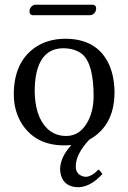

<svg xmlns="http://www.w3.org/2000/svg" viewBox="-20 -602 540 808"><path d="M360.8 -538.1H117.2Q105 -539.6 104 -553.2Q104 -570.3 118.2 -579.1Q122.6 -581.5 126 -582H371.1Q383.8 -580.6 384.8 -567.9Q384.8 -549.8 369.6 -540.5Q364.7 -538.6 360.8 -538.1ZM411.1 129.9Q363.3 183.1 312 186Q251.5 186 236.8 136.2Q233.4 123.5 232.9 109.9Q233.9 59.1 280.3 8.3Q265.6 9.8 250 9.8Q132.8 9.8 74.2 -77.6Q38.1 -132.8 38.1 -205.1Q38.1 -338.9 126.5 -401.4Q180.2 -438.5 253.9 -439Q388.7 -439 438.5 -331.5Q461.4 -280.8 461.9 -213.9Q461.9 -90.3 379.4 -29.3Q367.7 -21 356 -14.6Q298.8 45.9 298.8 99.1Q298.8 127.9 324.7 138.7Q333 141.6 340.8 142.1Q366.2 141.1 394 111.8L397 112.8ZM247.1 -398.9Q148.9 -398.9 129.9 -275.9Q126 -250 126 -222.2Q126 -113.8 178.2 -61.5Q210.4 -29.8 258.8 -29.8Q319.8 -29.8 353 -97.2Q373.5 -140.6 374 -195.8Q374 -332 326.7 -373.5Q296.4 -398.4 247.1 -398.9Z"/></svg>

Font: Linux Biolinum O
Style: Regular
Weight: 400
Designer: Philipp H. Poll
Foundry: Philipp H. Poll
Version: Version 1.0.4